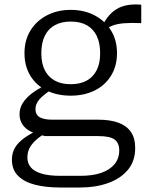

<svg xmlns="http://www.w3.org/2000/svg" viewBox="-20 -591 667 855"><path d="M609 -488Q564 -490 533 -487.5Q502 -485 481 -477Q460 -469 445 -454L430 -461Q442 -492 459 -514Q476 -536 497.5 -549.5Q519 -563 546.5 -568Q574 -573 609 -570ZM295 -165Q234 -165 187.5 -188Q141 -211 115 -254Q89 -297 89 -354Q89 -412 115.5 -455Q142 -498 188.5 -522.5Q235 -547 295 -547Q355 -547 401.5 -522.5Q448 -498 474.5 -455Q501 -412 501 -354Q501 -297 474.5 -254Q448 -211 401.5 -188Q355 -165 295 -165ZM295 -216Q337 -216 366 -232Q395 -248 410.5 -278.5Q426 -309 426 -354Q426 -400 410.5 -431.5Q395 -463 366 -479Q337 -495 295 -495Q254 -495 224.5 -479Q195 -463 179.5 -431.5Q164 -400 164 -354Q164 -309 179.5 -278.5Q195 -248 224 -232Q253 -216 295 -216ZM248 244Q184 244 135.5 231.5Q87 219 60 191.5Q33 164 33 120Q33 90 46.5 67Q60 44 87.5 24Q115 4 158 -16L183 1Q153 20 135.5 37Q118 54 110 71.5Q102 89 102 110Q102 136 117 154Q132 172 164.5 182Q197 192 250 192H338Q393 192 431.5 178.5Q470 165 490.5 139.5Q511 114 511 79Q511 46 490.5 30.5Q470 15 417 15H178L177 14Q141 7 116.5 -5.5Q92 -18 79.5 -37.5Q67 -57 67 -82Q67 -109 81 -131.5Q95 -154 120.5 -174Q146 -194 182 -211L207 -191Q185 -176 169.5 -162.5Q154 -149 146 -135Q138 -121 138 -105Q138 -80 157 -69Q176 -58 213 -58H418Q471 -58 507.5 -44.5Q544 -31 563 -3.5Q582 24 582 68Q582 127 549 166Q516 205 460.5 224.5Q405 244 338 244Z"/></svg>

Font: Roboto Serif Light
Style: Regular
Weight: 300
Designer: Greg Gazdowicz
Foundry: Commercial Type
Version: Version 1.008